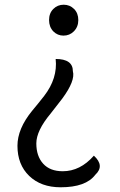

<svg xmlns="http://www.w3.org/2000/svg" viewBox="-20 -574 507 814"><path d="M237 220Q154 220 104 172Q54 124 54 44Q54 -28 116 -104Q142 -135 167 -167Q225 -242 216 -324Q289 -324 289 -272Q300 -232 244 -156L195 -93Q134 -20 134 34Q134 88 163 120Q192 152 246 152Q320 152 378 86Q425 129 384 167Q344 220 237 220ZM293 -441Q275 -423 249 -423Q224 -423 206 -441Q188 -460 188 -489Q188 -518 206 -536Q224 -554 250 -554Q276 -554 294 -536Q312 -518 312 -489Q312 -460 293 -441Z"/></svg>

Font: Swei Half Moon CJK TC
Style: DemiLight
Weight: 350
Version: Version 2.125